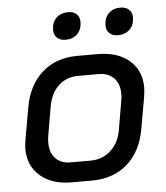

<svg xmlns="http://www.w3.org/2000/svg" viewBox="-51 -735 680 788"><g transform="rotate(-5 289.0 -340.5)"><path d="M35 -145Q35 -158 39 -184L62 -314Q78 -405 135.5 -456Q193 -507 280 -507H364Q447 -507 495 -465.5Q543 -424 543 -353Q543 -342 539 -314L516 -184Q500 -93 442 -42.5Q384 8 296 8H212Q131 8 83 -34Q35 -76 35 -145ZM298 -74Q346 -74 380.5 -105Q415 -136 424 -188L445 -311Q447 -320 447 -337Q447 -378 424 -401.5Q401 -425 361 -425H278Q229 -425 196.5 -395Q164 -365 154 -311L133 -188Q131 -179 131 -161Q131 -121 153.5 -97.5Q176 -74 215 -74ZM191 -621Q191 -652 209.5 -670.5Q228 -689 259 -689Q281 -689 293.5 -677Q306 -665 306 -645Q306 -614 287.5 -595.5Q269 -577 239 -577Q217 -577 204 -589Q191 -601 191 -621ZM407 -621Q407 -652 425.5 -670.5Q444 -689 474 -689Q496 -689 509 -677Q522 -665 522 -645Q522 -614 503.5 -595.5Q485 -577 454 -577Q432 -577 419.5 -589Q407 -601 407 -621Z"/></g></svg>

Font: Bai Jamjuree Medium
Style: Italic
Weight: 500
Italic angle: -10°
Version: Version 1.000; ttfautohint (v1.6)